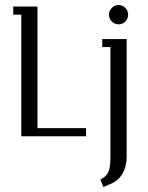

<svg xmlns="http://www.w3.org/2000/svg" viewBox="-20 -538 584 758"><path d="M376 170.9Q398.4 160.2 407.2 142.3Q416 124.5 416 80.1V-352.1H383.8V-383.8H480V80.1Q480 120.1 463.4 147.9Q446.8 175.8 417 188L388.2 200.2ZM421.4 -453.1Q410.2 -464.4 410.2 -480Q410.2 -495.6 421.4 -506.8Q432.6 -518.1 448.2 -518.1Q463.9 -518.1 474.9 -506.8Q485.8 -495.6 485.8 -480Q485.8 -464.4 474.9 -453.1Q463.9 -441.9 448.2 -441.9Q432.6 -441.9 421.4 -453.1ZM32.2 -480V-512.2H127.9V-32.2H319.8V0H64V-480Z"/></svg>

Font: Gawaa
Style: Regular
Weight: 400
Designer: T. Christopher White
Version: Version 1.0